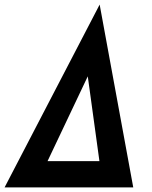

<svg xmlns="http://www.w3.org/2000/svg" viewBox="-47 -820 667 840"><path d="M-27 0 389 -800 536 0ZM161 -115H388L337 -486Z"/></svg>

Font: Jost
Style: Bold Italic
Weight: 700
Italic angle: -5°
Version: Version 3.710